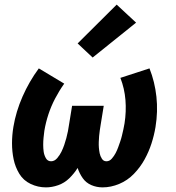

<svg xmlns="http://www.w3.org/2000/svg" viewBox="-20 -803 760 831"><path d="M179 8Q205 8 232 -1.5Q259 -11 280 -31.5Q301 -52 316 -76Q324 -52 338 -32Q352 -12 375 -2Q398 8 424 8Q460 8 496 -7Q532 -22 559.5 -50.5Q587 -79 605.5 -112.5Q624 -146 635.5 -181.5Q647 -217 653 -253Q664 -320 657 -384.5Q650 -449 627 -507L501 -466Q519 -420 523 -370Q527 -320 519 -269Q517 -256 514 -243Q511 -230 508 -217Q505 -204 500.5 -191Q496 -178 491.5 -165.5Q487 -153 480.5 -140.5Q474 -128 464 -116.5Q454 -105 441 -105Q440 -105 440 -105Q440 -105 440 -105Q428 -105 421 -116Q414 -127 411.5 -139Q409 -151 408 -163.5Q407 -176 407.5 -188.5Q408 -201 409 -214Q410 -227 412 -239.5Q414 -252 416 -265L429 -345H292L279 -265Q277 -250 274 -235Q271 -220 267 -205Q263 -190 258 -175.5Q253 -161 246 -146.5Q239 -132 227.5 -118.5Q216 -105 201 -105Q186 -105 178.5 -118.5Q171 -132 169 -146.5Q167 -161 167 -176.5Q167 -192 168.5 -207Q170 -222 172 -237Q178 -273 189.5 -308Q201 -343 218.5 -376.5Q236 -410 258 -441L148 -507Q106 -450 77.5 -385Q49 -320 38 -254Q32 -218 32 -182.5Q32 -147 39 -113.5Q46 -80 63.5 -51Q81 -22 112.5 -7Q144 8 179 8ZM381 -554 569 -705 485 -783 316 -615Z"/></svg>

Font: Iosevka Sparkle XBdObl
Style: Regular
Weight: 800
Italic angle: -9°
Designer: Belleve Invis
Foundry: Belleve Invis
Version: Version 4.5.0; ttfautohint (v1.8.3)